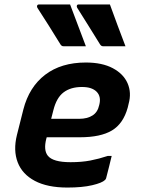

<svg xmlns="http://www.w3.org/2000/svg" viewBox="-20 -831 640 863"><path d="M295 -811Q313 -764 330.5 -717Q348 -670 366 -623H267Q261 -623 258 -625Q255 -627 252 -631Q223 -678 199.5 -715.5Q176 -753 148 -796Q145 -801 147 -806Q149 -811 156 -811ZM474 -811Q491 -764 508.5 -717Q526 -670 544 -623H445Q439 -623 436 -625Q433 -627 430 -631Q401 -678 377.5 -715.5Q354 -753 327 -796Q324 -801 325.5 -806Q327 -811 334 -811ZM366 -550Q439 -550 487 -524.5Q535 -499 553.5 -456.5Q572 -414 558 -364L554 -347Q534 -275 483 -244.5Q432 -214 339 -214H190L188 -207Q175 -156 195 -131Q218 -102 297 -102Q347 -102 386 -109.5Q425 -117 464 -130H482Q476 -106 470 -81Q464 -56 457 -30Q456 -26 452 -22Q439 -9 394.5 1.5Q350 12 283 12Q193 12 136.5 -18Q80 -48 59.5 -101.5Q39 -155 56 -224L85 -339Q111 -440 183 -495Q255 -550 366 -550ZM348 -440Q298 -440 266 -416Q234 -392 220 -336L210 -297H337Q371 -297 395 -311.5Q419 -326 426 -359Q436 -397 414 -419Q404 -429 388 -434.5Q372 -440 348 -440Z"/></svg>

Font: Recursive Mn Lnr St
Style: Bold Italic
Weight: 700
Italic angle: -15°
Monospace: yes
Version: Version 1.079;hotconv 1.0.112;makeotfexe 2.5.65598; ttfautoh